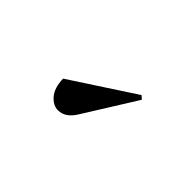

<svg xmlns="http://www.w3.org/2000/svg" viewBox="-27 -963 552 552"><g transform="rotate(-45 248.5 -687.5)"><path d="M343 -596 334 -586 177 -684Q142 -705 142 -735Q142 -755 161 -771.5Q180 -788 217 -789Z"/></g></svg>

Font: Literata 72pt SemiBold
Style: Italic
Weight: 600
Italic angle: -2°
Designer: Latin by Veronika Burian and Jose Scaglione. Greek by Irene Vlachou. Cyrillic by Vera Evstafieva
Foundry: TypeTogether
Version: Version 3.002